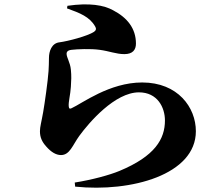

<svg xmlns="http://www.w3.org/2000/svg" viewBox="-20 -814 1040 894"><path d="M423 -691C429 -681 428 -673 418 -666C388 -646 296 -622 257 -617C220 -613 208 -574 208 -545C208 -517 207 -505 206 -483C203 -437 188 -332 181 -292C173 -246 166 -224 166 -203C166 -175 175 -154 196 -131C218 -106 241 -92 264 -92C305 -92 318 -138 349 -181C395 -244 515 -384 627 -384C713 -384 748 -314 748 -253C748 -167 702 -87 536 -18C490 1 410 23 328 36L330 55C592 82 892 -1 892 -203C892 -314 808 -430 642 -430C489 -430 362 -332 313 -310C305 -306 301 -308 300 -319C298 -339 308 -374 310 -410C312 -441 313 -459 310 -490C307 -523 290 -546 290 -564C290 -571 294 -580 313 -582C338 -585 401 -588 444 -582C489 -576 521 -562 559 -562C598 -562 613 -582 613 -611C613 -682 572 -732 507 -766C464 -790 397 -802 294 -787L292 -775C353 -753 397 -736 423 -691Z"/></svg>

Font: Noto Serif KR Black
Style: Regular
Weight: 900
Version: Version 1.001;PS 1.001;hotconv 16.6.54;makeotf.lib2.5.65590